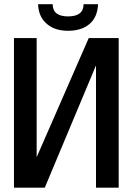

<svg xmlns="http://www.w3.org/2000/svg" viewBox="-20 -892 631 913"><path d="M436.5 0.5V-581.1L192.9 0.5H46.4V-710.9H154.3V-144.5L401.9 -710.9H544.4V0.5ZM446.3 -872.1Q443.4 -809.6 405.3 -777.6Q367.2 -745.6 303.7 -745.6Q241.7 -745.6 204.1 -777.3Q163.1 -811 161.1 -872.1H230.5Q230.5 -814 303.7 -814Q377.4 -814 377.4 -872.1Z"/></svg>

Font: Alte DIN 1451 Mittelschrift
Style: Regular
Weight: 400
Designer: Peter Wiegel
Foundry: Peter Wiegel
Version: Version 1.002 September 20, 2019